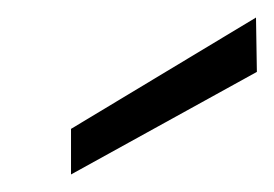

<svg xmlns="http://www.w3.org/2000/svg" viewBox="-20 -743 313 219"><path d="M61 -544V-596L272 -723L273 -661Z"/></svg>

Font: DM Sans 16pt Light
Style: Italic
Weight: 300
Italic angle: -10°
Version: Version 4.004;gftools[0.9.30]